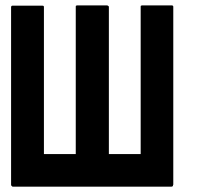

<svg xmlns="http://www.w3.org/2000/svg" viewBox="-20 -700 761 719"><path d="M628.9 -674.8Q628.9 -453.1 628.9 -7.8Q628.9 -7.8 627.9 -7.8Q627.9 -6.8 627.9 -5.9Q627.9 -3.9 626 -2Q624 -1 622.1 -1Q546.9 -1 398.4 -1Q275.4 -1 28.3 -1Q26.4 -1 25.4 -2Q23.4 -3.9 22.5 -4.9Q21.5 -5.9 21.5 -6.8Q21.5 -6.8 21.5 -7.8Q21.5 -90.8 21.5 -257.8Q21.5 -396.5 21.5 -673.8Q21.5 -675.8 23.4 -677.7Q24.4 -678.7 26.4 -678.7Q64.5 -678.7 139.6 -678.7Q141.6 -678.7 143.6 -677.7Q144.5 -675.8 144.5 -673.8Q144.5 -490.2 144.5 -123Q184.6 -123 263.7 -123Q263.7 -306.6 263.7 -674.8Q263.7 -677.7 264.6 -678.7Q266.6 -679.7 268.6 -679.7Q305.7 -679.7 380.9 -679.7Q381.8 -679.7 381.8 -679.7Q382.8 -678.7 383.8 -678.7Q384.8 -678.7 386.7 -676.8Q387.7 -675.8 387.7 -673.8Q387.7 -490.2 387.7 -123Q427.7 -123 506.8 -123Q506.8 -306.6 506.8 -674.8Q506.8 -677.7 507.8 -678.7Q509.8 -679.7 511.7 -679.7Q548.8 -679.7 624 -679.7Q626 -679.7 627 -678.7Q628.9 -677.7 628.9 -674.8Z"/></svg>

Font: Typeface
Style: Regular
Weight: 400
Version: Version 1.0